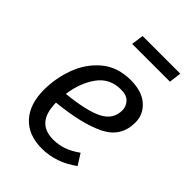

<svg xmlns="http://www.w3.org/2000/svg" viewBox="-216 -835 948 948"><g transform="rotate(45 258.0 -360.5)"><path d="M141 -198Q142 -59 260 -59Q298 -59 332 -71Q366 -83 402 -109L438 -52Q351 12 252 12Q157 12 105.5 -44.5Q54 -101 54 -201Q54 -281 82 -358Q110 -435 170.5 -486.5Q231 -538 324 -538Q402 -538 445 -500Q488 -462 488 -406Q488 -305 397.5 -260Q307 -215 141 -198ZM400 -403Q400 -429 381.5 -450Q363 -471 323 -471Q244 -471 200.5 -410.5Q157 -350 145 -263Q275 -276 337.5 -307Q400 -338 400 -403ZM202 -669 211 -733H474L466 -669Z"/></g></svg>

Font: FiraGO Book
Style: Italic
Weight: 350
Italic angle: -8°
Designer: bBox Type GmbH
Foundry: bBox Type GmbH
Version: Version 1.001